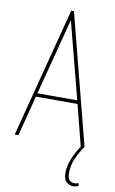

<svg xmlns="http://www.w3.org/2000/svg" viewBox="-101 -762 619 1035"><g transform="rotate(10 209.0 -245.0)"><path d="M18 0 202 -710H217L400 0H379L323 -221H95L38 0ZM100 -240H318L209 -660ZM377 220Q355 220 339 205.5Q323 191 323 154Q323 119 339.5 78Q356 37 387 -8L400 0Q374 38 358 75.5Q342 113 342 153Q342 182 353.5 192.5Q365 203 380 203Q392 203 402 198L406 212Q392 220 377 220Z"/></g></svg>

Font: Georama SemiCondensed Thin
Style: Regular
Weight: 100
Width: 4
Designer: Jean-Baptiste Levee
Foundry: Production Type
Version: Version 1.000